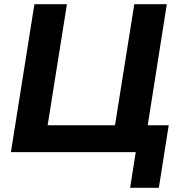

<svg xmlns="http://www.w3.org/2000/svg" viewBox="-20 -725 864 915"><path d="M600 170 627 0H32L144 -705H299L207 -128H528L620 -705H775L684 -128H784L737 170Z"/></svg>

Font: Nunito Sans 12pt ExtraBold
Style: Italic
Weight: 800
Italic angle: -9°
Designer: Vernon Adams
Foundry: Vernon Adams
Version: Version 3.101;gftools[0.9.27]